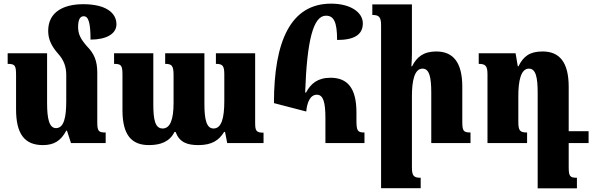

<svg xmlns="http://www.w3.org/2000/svg" viewBox="-20 -784 3250 1052"><path d="M513 -114V-385C513 -451 496 -490 456 -531C422 -570 408 -597 408 -635C408 -674 417 -695 439 -695C465 -695 476 -658 476 -567C562 -567 618 -598 618 -651C618 -713 561 -761 436 -761C332 -761 244 -721 244 -615C244 -570 261 -532 299 -489C329 -456 343 -419 343 -374V-231C343 -143 331 -82 287 -82C249 -82 238 -135 238 -220V-492H22V-434C63 -434 68 -425 68 -371V-185C68 -51 114 11 215 11C274 11 313 -11 343 -68H347L369 0H559V-58C521 -58 513 -64 513 -114Z M1163 -492V-434C1200 -434 1209 -424 1209 -376V-231C1209 -137 1194 -80 1150 -80C1112 -80 1100 -128 1100 -213V-492H885V-434C921 -434 931 -425 931 -372V-220C931 -130 913 -80 871 -80C830 -80 820 -128 820 -213V-492H605V-434C644 -434 651 -426 651 -375V-180C651 -43 702 11 796 11C860 11 910 -8 936 -61H942C963 -5 1004 11 1067 11C1142 11 1180 -16 1208 -61H1213L1225 0H1424V-57C1383 -57 1378 -68 1378 -112V-492Z M1658 -173C1662 -221 1679 -265 1716 -265C1752 -265 1763 -222 1763 -136V0H1977V-58C1939 -58 1933 -67 1933 -125V-168C1933 -300 1885 -358 1791 -358C1720 -358 1682 -325 1657 -277H1652C1662 -562 1696 -698 1766 -698C1809 -698 1827 -664 1827 -565C1921 -565 1968 -594 1968 -656C1968 -717 1900 -764 1794 -764C1573 -764 1481 -559 1481 -219Z M2558 -58C2518 -58 2513 -67 2513 -120V-308C2513 -444 2462 -502 2370 -502C2300 -502 2263 -471 2238 -421H2234C2236 -444 2237 -469 2237 -492V-760H2020V-702C2056 -702 2068 -692 2068 -645V247H2285V190C2246 190 2237 179 2237 132V-258C2237 -338 2250 -408 2295 -408C2333 -408 2343 -360 2343 -275V0H2558Z M3096 128V0H3205V-65H3096V-308C3096 -444 3045 -502 2953 -502C2883 -502 2848 -476 2821 -421H2817L2805 -492H2603V-434C2639 -434 2651 -424 2651 -377V0H2868V-58C2829 -58 2820 -68 2820 -116V-258C2820 -338 2833 -408 2878 -408C2916 -408 2926 -360 2926 -275V248H3141V190C3101 190 3096 181 3096 128Z"/></svg>

Font: Noto Serif Armenian Condensed Black
Style: Regular
Weight: 900
Width: 3
Designer: Monotype Design Team
Foundry: Monotype Imaging Inc.
Version: Version 2.008